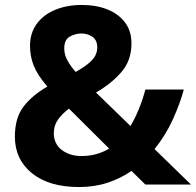

<svg xmlns="http://www.w3.org/2000/svg" viewBox="-20 -744 790 774"><path d="M310 -724Q368 -724 413 -706Q458 -688 484 -653.5Q510 -619 510 -569Q510 -500 469 -453Q428 -406 367 -371L506 -236Q526 -270 541 -307.5Q556 -345 566 -383H721Q706 -327 677 -263Q648 -199 603 -143L750 0H566L510 -55Q467 -25 414 -7.5Q361 10 299 10Q177 10 108.5 -46Q40 -102 40 -193Q40 -269 75 -314.5Q110 -360 171 -395Q132 -440 116.5 -478Q101 -516 101 -559Q101 -610 127.5 -647Q154 -684 201.5 -704Q249 -724 310 -724ZM258 -306Q230 -285 213.5 -261.5Q197 -238 197 -207Q197 -164 229 -139.5Q261 -115 309 -115Q341 -115 369 -123Q397 -131 420 -145ZM309 -609Q284 -609 261.5 -596.5Q239 -584 239 -549Q239 -524 251.5 -501Q264 -478 285 -454Q327 -477 349.5 -500Q372 -523 372 -553Q372 -583 352 -596Q332 -609 309 -609Z"/></svg>

Font: Noto Sans Sundanese
Style: Bold
Weight: 700
Version: Version 2.003